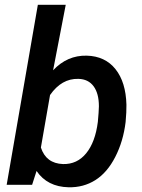

<svg xmlns="http://www.w3.org/2000/svg" viewBox="-20 -770 591 800"><path d="M503.4 -261.7Q493.7 -181.2 460.2 -116Q426.8 -50.8 377.2 -19.5Q327.6 11.7 265.6 10.3Q177.2 8.3 132.3 -57.6L113.8 0H7.8L137.7 -750H253.9L201.2 -477.1Q260.3 -540 341.3 -538.1Q418 -536.1 461.2 -481.9Q504.4 -427.7 506.8 -333.5Q507.3 -304.2 503.4 -261.7ZM392.1 -327.1Q392.1 -380.4 370.1 -410.4Q348.1 -440.4 306.6 -441.4Q236.8 -443.4 188.5 -374L150.4 -155.3Q171.9 -88.9 242.7 -86.4Q301.3 -85 339.1 -131.3Q377 -177.7 387.7 -262.2Q391.6 -303.7 392.1 -327.1Z"/></svg>

Font: RobotoDraft Medium
Style: Italic
Weight: 500
Italic angle: -12°
Version: Version 2.001152; 2014